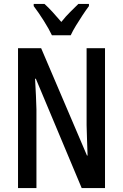

<svg xmlns="http://www.w3.org/2000/svg" viewBox="-20 -960 627 980"><path d="M516 0H397L163 -558H159Q162 -508 163.5 -471Q165 -434 166 -402V0H72V-714H190L424 -166H427Q425 -217 424 -253.5Q423 -290 422 -321V-714H516ZM245 -780Q230 -812 203.5 -854Q177 -896 152 -929V-940H207Q225 -924 248 -899Q271 -874 293 -848Q317 -878 336.5 -897Q356 -916 380 -940H434V-929Q419 -909 401.5 -882.5Q384 -856 367.5 -829Q351 -802 341 -780Z"/></svg>

Font: Noto Sans Gujarati UI ExtraCondensed Medium
Style: Regular
Weight: 500
Width: 2
Designer: Jelle Bosma - Monotype Design Team, Universal Thirst
Foundry: Monotype Imaging Inc.
Version: Version 2.106; ttfautohint (v1.8.4.7-5d5b)